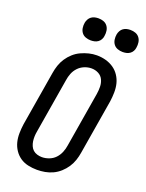

<svg xmlns="http://www.w3.org/2000/svg" viewBox="-175 -1038 860 1130"><g transform="rotate(20 255.0 -473.0)"><path d="M203 8Q175 8 147.5 2Q120 -4 98 -19Q76 -34 61 -56.5Q46 -79 39.5 -105Q33 -131 33.5 -160Q34 -189 38 -217L95 -559Q99 -584 107 -608Q115 -632 129.5 -654Q144 -676 164 -694Q184 -712 208 -723Q232 -734 256.5 -740Q281 -746 306 -746Q335 -746 362 -738.5Q389 -731 411 -716Q433 -701 448 -678.5Q463 -656 469.5 -630Q476 -604 475.5 -575Q475 -546 471 -518L414 -176Q410 -151 402 -127Q394 -103 379.5 -81Q365 -59 345 -41Q325 -23 301.5 -12Q278 -1 253 3.5Q228 8 203 8ZM205 -72Q227 -72 249.5 -80.5Q272 -89 288 -106Q304 -123 313 -145Q322 -167 325 -189L382 -531Q386 -555 385.5 -578.5Q385 -602 375.5 -622Q366 -642 346 -652.5Q326 -663 302 -663Q280 -663 258 -654Q236 -645 220 -628Q204 -611 195.5 -589.5Q187 -568 184 -546L127 -204Q124 -188 123.5 -172.5Q123 -157 125 -142.5Q127 -128 133 -114Q139 -100 149.5 -90.5Q160 -81 175 -76.5Q190 -72 205 -72ZM440 -816Q424 -816 408.5 -821.5Q393 -827 383.5 -839.5Q374 -852 371.5 -868.5Q369 -885 372 -902Q374 -913 380 -924Q386 -935 396 -942Q406 -949 417.5 -951.5Q429 -954 440 -954Q457 -954 472 -948.5Q487 -943 496.5 -930.5Q506 -918 508.5 -901.5Q511 -885 508 -868Q507 -857 501 -846Q495 -835 485 -828Q475 -821 463.5 -818.5Q452 -816 440 -816ZM240 -816Q224 -816 208.5 -821.5Q193 -827 183.5 -839.5Q174 -852 171.5 -868.5Q169 -885 172 -902Q174 -913 180 -924Q186 -935 196 -942Q206 -949 217.5 -951.5Q229 -954 240 -954Q257 -954 272 -948.5Q287 -943 296.5 -930.5Q306 -918 308.5 -901.5Q311 -885 308 -868Q307 -857 301 -846Q295 -835 285 -828Q275 -821 263.5 -818.5Q252 -816 240 -816Z"/></g></svg>

Font: Iosevka Curly Slab MdObl
Style: Regular
Weight: 500
Italic angle: -9°
Monospace: yes
Designer: Belleve Invis
Foundry: Belleve Invis
Version: Version 11.0.0; ttfautohint (v1.8.3)